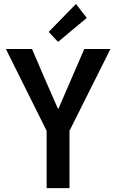

<svg xmlns="http://www.w3.org/2000/svg" viewBox="-20 -973 602 993"><path d="M221.2 0V-296.4L10.3 -719.7H145.5L215.8 -556.2L279.3 -411.6H282.7L345.2 -556.2L416 -719.7H551.3L339.4 -296.4V0ZM280.3 -756.3 231.9 -808.1 373 -952.6 428.7 -880.4Z"/></svg>

Font: Reddit Sans Condensed SemiBold
Style: Regular
Weight: 600
Designer: Stephen Hutchings
Foundry: Reddit
Version: Version 1.014